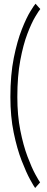

<svg xmlns="http://www.w3.org/2000/svg" viewBox="-20 -772 246 1008"><path d="M164.5 215Q158.5 207.5 138.2 170.8Q118 134 93.8 71.8Q69.5 9.5 52 -75.2Q34.5 -160 34.5 -263Q34.5 -379.5 52.5 -468.5Q70.5 -557.5 94.8 -618.5Q119 -679.5 139.8 -713Q160.5 -746.5 166.5 -752.5L191.5 -724.5Q184 -716 164.8 -683.8Q145.5 -651.5 123.8 -594.8Q102 -538 86.5 -455.2Q71 -372.5 71 -263Q71 -165.5 86.8 -86.8Q102.5 -8 124.5 50.2Q146.5 108.5 165.2 142.8Q184 177 190.5 185.5Z"/></svg>

Font: Imbue Light
Style: Regular
Weight: 300
Designer: Tyler Finck
Foundry: Etcetera Type Company
Version: Version 1.102